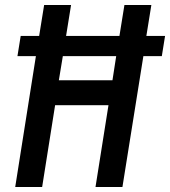

<svg xmlns="http://www.w3.org/2000/svg" viewBox="-20 -750 682 770"><path d="M41 0 124 -525H50L63 -606H137L157 -730H265L245 -606H459L479 -730H587L567 -606H642L629 -525H555L471 0H363L415 -328H201L149 0ZM216 -428H431L446 -525H232Z"/></svg>

Font: NKDuy Mono SemiBold
Style: Italic
Weight: 600
Italic angle: -9°
Monospace: yes
Designer: NKDuy
Foundry: NKDuy
Version: Version 2.251; ttfautohint (v1.8.4.7-5d5b)